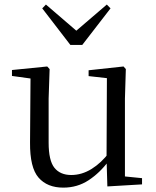

<svg xmlns="http://www.w3.org/2000/svg" viewBox="-20 -818 693 852"><path d="M260.9 14.6Q189.8 14.6 151.1 -29.8Q112.3 -74.2 113.3 -185.8L115.5 -483.7L137.7 -466.6L33.1 -481V-507.3L189.5 -523L200.2 -511.5L195.8 -380.4V-185.1Q195.8 -105.3 221.6 -73.3Q247.4 -41.4 296.3 -41.4Q342.8 -41.4 386.1 -68.1Q429.4 -94.9 464.9 -141.8L488.1 -103H461.7Q423.1 -51 373.2 -18.2Q323.3 14.6 260.9 14.6ZM456.4 9.3 452.8 -114.1V-115.5L454.4 -471.2L373.2 -480.3V-506.2L528.2 -523L538.4 -511.5L534.4 -380.4V-35L610.3 -27.4V0.2ZM183.8 -797.8 345.9 -658.4H291.4L454 -797.8L470.5 -780.9L345.1 -618.7H292.2L167.4 -780.9Z"/></svg>

Font: Noto Serif TC
Style: Regular
Weight: 200
Designer: Ryoko NISHIZUKA 西塚涼子 (kana & ideographs); Frank Grießhammer (Latin, Greek & Cyrillic); Wenlong ZHANG 张文龙 (bopomofo); San
Foundry: Adobe
Version: Version 2.001;hotconv 1.1.0;makeotfexe 2.6.0